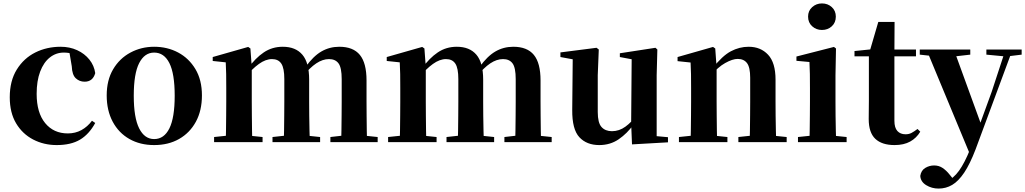

<svg xmlns="http://www.w3.org/2000/svg" viewBox="-20 -830 5987 1121"><path d="M311 17Q236 17 173.5 -15.5Q111 -48 74 -110Q37 -172 37 -262Q37 -358 78 -424Q119 -490 186 -523.5Q253 -557 334 -557Q387 -557 430.5 -537Q474 -517 502 -482Q530 -447 536 -403Q522 -353 474 -353Q444 -353 422.5 -373Q401 -393 399 -443L383 -538L455 -493Q427 -509 403 -516Q379 -523 352 -523Q307 -523 271 -494.5Q235 -466 214.5 -412Q194 -358 194 -282Q194 -172 243.5 -111.5Q293 -51 376 -51Q420 -51 455.5 -70.5Q491 -90 517 -125L536 -112Q500 -46 447 -14.5Q394 17 311 17Z M880 17Q798 17 735.5 -18.5Q673 -54 638 -119.5Q603 -185 603 -273Q603 -362 640.5 -425.5Q678 -489 741.5 -523Q805 -557 880 -557Q957 -557 1020 -523.5Q1083 -490 1121 -426.5Q1159 -363 1159 -273Q1159 -184 1123.5 -119Q1088 -54 1025.5 -18.5Q963 17 880 17ZM880 -18Q938 -18 969 -80.5Q1000 -143 1000 -271Q1000 -400 969 -461.5Q938 -523 880 -523Q824 -523 792.5 -461.5Q761 -400 761 -271Q761 -143 792.5 -80.5Q824 -18 880 -18Z M1230 0V-30L1335 -41H1406L1513 -30V0ZM1298 0Q1299 -26 1299.5 -68Q1300 -110 1300.5 -156Q1301 -202 1301 -236V-317Q1301 -366 1300.5 -397.5Q1300 -429 1298 -466L1222 -474V-497L1429 -556L1442 -547L1450 -438V-435V-236Q1450 -202 1450.5 -156Q1451 -110 1451.5 -68Q1452 -26 1453 0ZM1571 0V-30L1672 -41H1744L1849 -30V0ZM1636 0Q1638 -26 1638.5 -67.5Q1639 -109 1639.5 -155Q1640 -201 1640 -236V-368Q1640 -432 1622.5 -458.5Q1605 -485 1568 -485Q1531 -485 1491.5 -456.5Q1452 -428 1415 -382L1411 -431H1428Q1471 -491 1520 -524Q1569 -557 1631 -557Q1706 -557 1745.5 -510.5Q1785 -464 1785 -365V-236Q1785 -201 1785.5 -155Q1786 -109 1787 -67.5Q1788 -26 1789 0ZM1909 0V-30L2005 -41H2079L2185 -30V0ZM1972 0Q1973 -26 1973.5 -67.5Q1974 -109 1974.5 -155Q1975 -201 1975 -236V-368Q1975 -435 1956.5 -460Q1938 -485 1901 -485Q1864 -485 1826.5 -460Q1789 -435 1748 -384L1742 -439H1764Q1809 -502 1856.5 -529.5Q1904 -557 1961 -557Q2042 -557 2081 -509.5Q2120 -462 2120 -360V-236Q2120 -201 2120.5 -155Q2121 -109 2121.5 -67.5Q2122 -26 2123 0Z M2246 0V-30L2351 -41H2422L2529 -30V0ZM2314 0Q2315 -26 2315.5 -68Q2316 -110 2316.5 -156Q2317 -202 2317 -236V-317Q2317 -366 2316.5 -397.5Q2316 -429 2314 -466L2238 -474V-497L2445 -556L2458 -547L2466 -438V-435V-236Q2466 -202 2466.5 -156Q2467 -110 2467.5 -68Q2468 -26 2469 0ZM2587 0V-30L2688 -41H2760L2865 -30V0ZM2652 0Q2654 -26 2654.5 -67.5Q2655 -109 2655.5 -155Q2656 -201 2656 -236V-368Q2656 -432 2638.5 -458.5Q2621 -485 2584 -485Q2547 -485 2507.5 -456.5Q2468 -428 2431 -382L2427 -431H2444Q2487 -491 2536 -524Q2585 -557 2647 -557Q2722 -557 2761.5 -510.5Q2801 -464 2801 -365V-236Q2801 -201 2801.5 -155Q2802 -109 2803 -67.5Q2804 -26 2805 0ZM2925 0V-30L3021 -41H3095L3201 -30V0ZM2988 0Q2989 -26 2989.5 -67.5Q2990 -109 2990.5 -155Q2991 -201 2991 -236V-368Q2991 -435 2972.5 -460Q2954 -485 2917 -485Q2880 -485 2842.5 -460Q2805 -435 2764 -384L2758 -439H2780Q2825 -502 2872.5 -529.5Q2920 -557 2977 -557Q3058 -557 3097 -509.5Q3136 -462 3136 -360V-236Q3136 -201 3136.5 -155Q3137 -109 3137.5 -67.5Q3138 -26 3139 0Z M3479 17Q3405 17 3362.5 -29Q3320 -75 3321 -188L3324 -501L3355 -478L3252 -497V-524L3463 -551L3476 -541L3470 -391V-176Q3470 -113 3492 -88.5Q3514 -64 3553 -64Q3595 -64 3631.5 -90.5Q3668 -117 3696 -157L3732 -103H3679Q3642 -51 3592.5 -17Q3543 17 3479 17ZM3670 13 3665 -108V-111L3668 -484L3599 -497V-519L3807 -551L3818 -541L3814 -391V-35L3880 -29V1Z M3944 0V-30L4049 -41H4120L4227 -30V0ZM4012 0Q4013 -26 4013.5 -68Q4014 -110 4014.5 -156Q4015 -202 4015 -236V-316Q4015 -365 4014.5 -397Q4014 -429 4012 -465L3936 -473V-497L4143 -556L4156 -547L4164 -435V-432V-236Q4164 -202 4164.5 -156Q4165 -110 4165.5 -68Q4166 -26 4167 0ZM4291 0V-30L4394 -41H4464L4573 -30V0ZM4357 0Q4358 -26 4358.5 -67.5Q4359 -109 4359.5 -155Q4360 -201 4360 -236V-376Q4360 -437 4341.5 -461.5Q4323 -486 4287 -486Q4257 -486 4214 -462Q4171 -438 4128 -386L4124 -431H4140Q4197 -504 4247 -530.5Q4297 -557 4351 -557Q4421 -557 4464.5 -510.5Q4508 -464 4508 -365V-236Q4508 -201 4508.5 -155Q4509 -109 4510 -67.5Q4511 -26 4512 0Z M4639 0V-30L4745 -41H4815L4923 -30V0ZM4706 0Q4707 -26 4707.5 -68Q4708 -110 4708.5 -156Q4709 -202 4709 -236V-313Q4709 -363 4708.5 -398Q4708 -433 4706 -468L4630 -475V-500L4849 -556L4861 -547L4858 -390V-236Q4858 -202 4858.5 -156Q4859 -110 4860 -68Q4861 -26 4862 0ZM4779 -655Q4746 -655 4722 -676.5Q4698 -698 4698 -733Q4698 -767 4722 -788.5Q4746 -810 4779 -810Q4813 -810 4836.5 -788.5Q4860 -767 4860 -733Q4860 -698 4836.5 -676.5Q4813 -655 4779 -655Z M5128 -501V-541H5328V-501ZM5203 17Q5129 17 5090.5 -19.5Q5052 -56 5052 -135Q5052 -164 5052.5 -188Q5053 -212 5053 -242V-501H4969V-532L5076 -543L5058 -531L5108 -702H5203L5202 -524V-514V-125Q5202 -84 5219.5 -65Q5237 -46 5267 -46Q5287 -46 5302 -54Q5317 -62 5337 -77L5353 -61Q5331 -24 5294 -3.5Q5257 17 5203 17Z M5460 271Q5420 271 5387.5 251Q5355 231 5353 197Q5358 165 5382 150.5Q5406 136 5434 136Q5462 136 5484 151Q5506 166 5524 189L5555 227L5519 251L5500 234Q5547 212 5579.5 166.5Q5612 121 5643 44L5674 -28L5683 -55L5770 -294L5851 -541H5892L5676 42Q5643 128 5609.5 178Q5576 228 5539.5 249.5Q5503 271 5460 271ZM5646 78 5389 -541H5549L5707 -107L5713 -97ZM5350 -511V-541H5645V-511L5549 -500H5451ZM5739 -511V-541H5945V-511L5863 -501H5844Z"/></svg>

Font: Noto Serif JP ExtraLight ExtraBold
Style: Regular
Weight: 800
Version: Version 2.003-H1;hotconv 1.1.1;makeotfexe 2.6.0